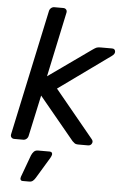

<svg xmlns="http://www.w3.org/2000/svg" viewBox="-61 -753 646 1012"><g transform="rotate(5 262.0 -246.5)"><path d="M35 0Q25 0 19.5 -6.5Q14 -13 16 -23L158 -687Q160 -697 167.5 -703.5Q175 -710 185 -710H232Q242 -710 247.5 -703.5Q253 -697 251 -687L178 -344L402 -503Q416 -513 423.5 -516.5Q431 -520 446 -520H507Q522 -520 524 -506Q526 -492 508 -480L236 -284L441 -35Q451 -24 445 -12Q439 0 425 0H375Q359 0 353 -5.5Q347 -11 342 -15L156 -240L109 -23Q107 -13 99.5 -6.5Q92 0 82 0ZM98 217Q90 217 87 211Q84 205 87 196L130 79Q135 67 143 58.5Q151 50 165 50H227Q235 50 238.5 55.5Q242 61 240 67Q239 71 237 75Q235 79 233 83L166 194Q160 204 152.5 210.5Q145 217 133 217Z"/></g></svg>

Font: Rubik
Style: Italic
Weight: 400
Italic angle: -12°
Designer: Hubert and Fischer
Foundry: Hubert and Fischer
Version: Version 2.300;gftools[0.9.30]